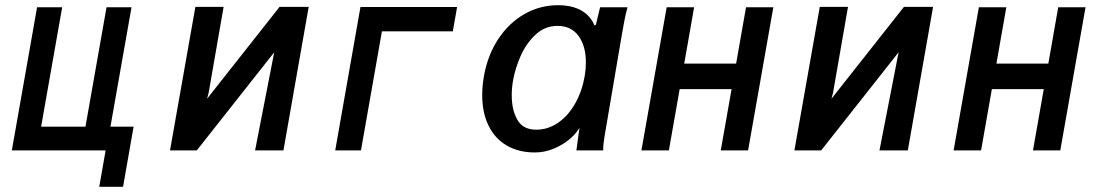

<svg xmlns="http://www.w3.org/2000/svg" viewBox="-20 -578 4240 738"><path d="M386 0H25.5L122.5 -550H219L138 -91H308.5L389.5 -550H485.5L404.5 -91H493.5L453 140H361.5Z M731 -551.5H839.5L782 -221.5L776 -198.5L1054.5 -551.5H1166.5L1069.5 0H960.5L1034 -377L736.5 0H633.5Z M1365.5 -551H1737L1720.5 -457.5H1448L1367.5 0H1268.5Z M1833.5 -212Q1833.5 -245.5 1839.5 -282Q1853.5 -364 1894.2 -426.5Q1935 -489 1995 -523.5Q2055 -558 2125 -558Q2178.5 -558 2214.2 -537.8Q2250 -517.5 2265 -480L2270.5 -483L2286.5 -550H2392Q2385.5 -527 2380.5 -501.2Q2375.5 -475.5 2371.5 -452L2306 -67.5Q2305.5 -63.5 2303.2 -50.5Q2301 -37.5 2299.8 -25.8Q2298.5 -14 2298.5 0H2195.5Q2195.5 -0.5 2204 -63L2207.5 -86.5L2203 -80Q2189.5 -59 2164 -38.8Q2138.5 -18.5 2105 -5.2Q2071.5 8 2036 8Q1973 8 1927.2 -19Q1881.5 -46 1857.5 -95.8Q1833.5 -145.5 1833.5 -212ZM2227.5 -285.5Q2232 -312.5 2232 -338Q2232 -401 2203.8 -439.8Q2175.5 -478.5 2122.5 -478.5Q2074.5 -478.5 2038.5 -444.8Q2002.5 -411 1981.2 -362.8Q1960 -314.5 1952 -268.5Q1947 -240 1947 -211.5Q1947 -155 1968.8 -117.2Q1990.5 -79.5 2041 -79.5Q2087 -79.5 2126 -106.8Q2165 -134 2191.2 -181Q2217.5 -228 2227.5 -285.5Z M2542.5 -550H2648L2610 -333.5H2809.5L2847.5 -550H2952.5L2855.5 0H2750.5L2792 -235.5H2592.5L2551 0H2445.5Z M3131 -551.5H3239.5L3182 -221.5L3176 -198.5L3454.5 -551.5H3566.5L3469.5 0H3360.5L3434 -377L3136.5 0H3033.5Z M3742.5 -550H3848L3810 -333.5H4009.5L4047.5 -550H4152.5L4055.5 0H3950.5L3992 -235.5H3792.5L3751 0H3645.5Z"/></svg>

Font: JuliaMono SemiBoldItalic
Style: Regular
Weight: 600
Italic angle: -9°
Monospace: yes
Designer: cormullion
Foundry: corm
Version: Version 0.049; ttfautohint (v1.8.4)